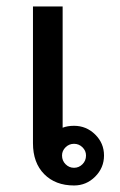

<svg xmlns="http://www.w3.org/2000/svg" viewBox="-20 -566 372 594"><path d="M173.8 -170.9Q189 -176.8 209 -176.8Q247.1 -176.8 274.4 -149.9Q301.8 -123 301.8 -85Q301.8 -46.9 274.4 -19.5Q247.1 7.8 209 7.8Q151.4 7.8 116.7 -27.3Q82 -62.5 82 -123V-545.9H173.8ZM209 -46.9Q224.1 -46.9 235.1 -57.9Q246.1 -68.8 246.1 -85Q246.1 -99.6 235.1 -110.4Q224.1 -121.1 209 -121.1Q193.8 -121.1 182.9 -110.4Q171.9 -99.6 171.9 -85Q171.9 -68.8 182.9 -57.9Q193.8 -46.9 209 -46.9Z"/></svg>

Font: IranNastaliq
Style: Regular
Weight: 400
Designer: Hossein Zahedi
Version: Version 1.5